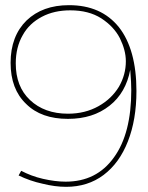

<svg xmlns="http://www.w3.org/2000/svg" viewBox="-20 -721 572 743"><path d="M146 -29C115 -36 87 -47 62 -60L52 -42C81 -28 112 -17 145 -10C177 -2 207 2 236 2C291 2 340 -13 381 -44C422 -75 453 -118 475 -174C497 -230 508 -295 508 -369C508 -476 485 -559 440 -616C394 -673 330 -701 247 -701C178 -701 124 -681 83 -642C42 -602 21 -547 21 -478C21 -410 41 -357 81 -319C120 -280 174 -261 243 -261C308 -261 361 -278 404 -312C446 -345 473 -392 484 -451C487 -415 488 -389 488 -372C488 -261 466 -174 421 -112C376 -49 314 -18 234 -18C206 -18 177 -22 146 -29ZM142 -656C174 -673 211 -681 252 -681C299 -681 339 -671 372 -650C404 -629 428 -604 444 -573C459 -542 467 -513 467 -484C467 -449 458 -416 440 -385C421 -354 395 -329 361 -310C327 -291 288 -281 243 -281C182 -281 133 -299 96 -334C59 -369 41 -416 41 -476C41 -517 50 -554 68 -585C85 -616 110 -639 142 -656Z"/></svg>

Font: Argentum Sans Thin
Style: Regular
Weight: 250
Designer: Julieta Ulanovsky
Foundry: Julieta Ulanovsky
Version: Version 5.001;February 15, 2019;FontCreator 11.5.0.2425 64-b